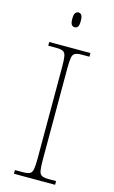

<svg xmlns="http://www.w3.org/2000/svg" viewBox="-136 -954 597 1005"><g transform="rotate(15 162.5 -451.5)"><path d="M50 0V-20H93Q118 -20 130 -26Q142 -32 145.5 -51Q149 -70 149 -108V-606Q149 -645 145.5 -663.5Q142 -682 130 -688Q118 -694 93 -694H50V-714H273V-694H233Q208 -694 196 -688Q184 -682 180.5 -663.5Q177 -645 177 -606V-108Q177 -70 180.5 -51Q184 -32 196 -26Q208 -20 233 -20H273V0ZM158 -823Q148 -823 141.5 -831Q135 -839 135 -863Q135 -886 141.5 -894.5Q148 -903 158 -903Q169 -903 175 -894.5Q181 -886 181 -863Q181 -839 175 -831Q169 -823 158 -823Z"/></g></svg>

Font: Noto Serif Lao Thin
Style: Regular
Weight: 250
Designer: Monotype Design Team
Foundry: Monotype Imaging Inc.
Version: Version 2.003